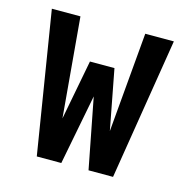

<svg xmlns="http://www.w3.org/2000/svg" viewBox="-83 -600 667 681"><g transform="rotate(15 250.0 -260.0)"><path d="M110 0 26 -520H131L163 -154L205 -374H295L337 -154L369 -520H474L390 0H300L250 -258L200 0Z"/></g></svg>

Font: Iosevka Fixed
Style: Bold
Weight: 700
Monospace: yes
Designer: Belleve Invis
Foundry: Belleve Invis
Version: Version 32.3.0